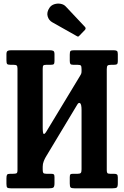

<svg xmlns="http://www.w3.org/2000/svg" viewBox="-20 -1023 674 1043"><path d="M423 -647.5Q423 -662.5 419.2 -666.8Q415.5 -671 401 -671H378Q366 -671 362.5 -675.5Q359 -680 359 -692.5V-726Q359 -741.5 363 -745.8Q367 -750 382 -750H597Q609.5 -750 614.8 -746.5Q620 -743 620 -729.5V-690Q620 -678.5 615.8 -674.8Q611.5 -671 598.5 -671H585Q569.5 -671 564.8 -667Q560 -663 560 -647.5V-98.5Q560 -87 563.2 -83Q566.5 -79 578.5 -79H598.5Q610.5 -79 615.2 -75.5Q620 -72 620 -59.5V-27.5Q620 -8.5 614.2 -4.2Q608.5 0 590.5 0H385Q368.5 0 363.8 -4.5Q359 -9 359 -26V-59.5Q359 -71.5 362 -75.2Q365 -79 376.5 -79H402Q415 -79 419 -83.8Q423 -88.5 423 -103.5V-425Q423 -457 415 -462.5Q407 -468 399 -453.5L228.5 -170Q223 -160.5 217.5 -146.8Q212 -133 212 -117.5V-102Q212 -89 215 -84Q218 -79 232 -79H256.5Q268 -79 272 -76Q276 -73 276 -61V-27.5Q276 -9 270 -4.5Q264 0 246.5 0H39.5Q24 0 19.5 -4Q15 -8 15 -24V-54.5Q15 -69 18.5 -74Q22 -79 36 -79H50.5Q64.5 -79 69.8 -81.8Q75 -84.5 75 -98.5V-650.5Q75 -663.5 70.5 -667.2Q66 -671 53 -671H37Q22 -671 18.5 -675.8Q15 -680.5 15 -696V-728.5Q15 -742 20.8 -746Q26.5 -750 39.5 -750H250Q263.5 -750 269.8 -746.5Q276 -743 276 -728.5V-691.5Q276 -678.5 272.2 -674.8Q268.5 -671 256 -671H232Q219 -671 215.5 -667.2Q212 -663.5 212 -649.5V-331Q212 -298.5 217.2 -295.5Q222.5 -292.5 233.5 -311L414 -609.5Q417.5 -615 420.2 -620.5Q423 -626 423 -636ZM397 -827 264 -902Q245 -912.5 238.8 -934.5Q232.5 -956.5 249 -981Q258.5 -995 275.5 -1000.2Q292.5 -1005.5 309.8 -1002.2Q327 -999 337.5 -987.5L440.5 -878Q449.5 -869 441 -860L412 -830Q408 -825.5 405.2 -824.5Q402.5 -823.5 397 -827Z"/></svg>

Font: Besley* Condensed Semi
Style: Regular
Weight: 600
Width: 3
Designer: Owen Earl
Foundry: indestructible type*
Version: Version 3.000; ttfautohint (v1.8.3)